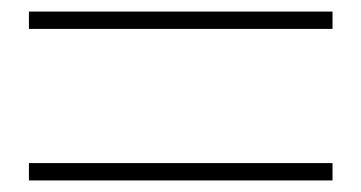

<svg xmlns="http://www.w3.org/2000/svg" viewBox="-20 -516 625 332"><path d="M30 -466V-496H555V-466ZM30 -204V-234H555V-204Z"/></svg>

Font: Vina Sans
Style: Regular
Weight: 400
Designer: Andree Nguyen
Foundry: Nguyen Type Foundry
Version: Version 1.002; ttfautohint (v1.8.4.7-5d5b);gftools[0.9.28]